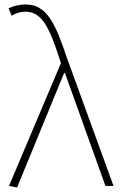

<svg xmlns="http://www.w3.org/2000/svg" viewBox="-20 -827 536 854"><path d="M56 7 265 -502H269L449 0H485L276 -574C227 -722 187 -807 96 -807C63 -807 36 -799 18 -790L32 -757C47 -766 67 -775 93 -775C166 -775 199 -705 242 -574L251 -546L20 0Z"/></svg>

Font: Noto Sans CJK HK Thin
Style: Regular
Weight: 100
Designer: Ryoko NISHIZUKA 西塚涼子 (kana, bopomofo & ideographs); Paul D. Hunt (Latin, Greek & Cyrillic); Sandoll Communications 산돌커뮤니
Foundry: Adobe
Version: Version 2.004;hotconv 1.0.118;makeotfexe 2.5.65603